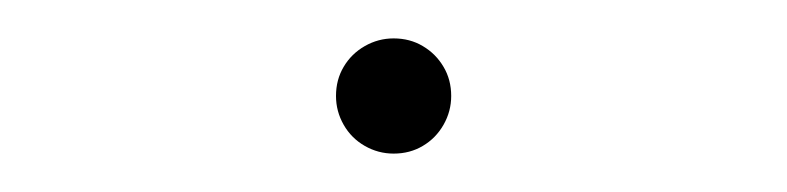

<svg xmlns="http://www.w3.org/2000/svg" viewBox="-20 -64 410 100"><path d="M185 16Q177 16 170 12Q163 8 159 1Q155 -6 155 -14Q155 -22.5 159 -29.2Q163 -36 170 -40Q177 -44 185 -44Q193.5 -44 200.2 -40Q207 -36 211 -29.2Q215 -22.5 215 -14Q215 -6 211 1Q207 8 200.2 12Q193.5 16 185 16Z"/></svg>

Font: Spartan Thin ExtraLight
Style: Regular
Weight: 250
Version: Version 1.004